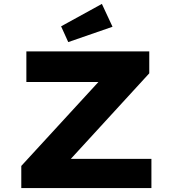

<svg xmlns="http://www.w3.org/2000/svg" viewBox="-20 -963 885 983"><path d="M89 0V-113.4L548 -613L625.2 -543.3H115V-700H744.2V-587.6L285.2 -87L209 -149.8H755.2V0ZM329.4 -747.5 292.8 -828.2 501.6 -943 556.1 -826Z"/></svg>

Font: Lexend Peta
Style: Regular
Weight: 400
Designer: Bonnie Shaver-Troup, Thomas Jockin
Foundry: Lexend
Version: Version 1.007